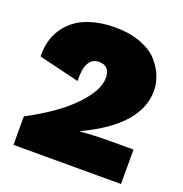

<svg xmlns="http://www.w3.org/2000/svg" viewBox="-122 -778 844 886"><g transform="rotate(20 300.0 -335.0)"><path d="M39 0V-140Q183 -216 258.5 -295Q334 -374 334 -435Q334 -495 280 -495Q212 -495 216 -378L17 -426Q15 -507 52.5 -563Q90 -619 152.5 -644.5Q215 -670 296 -670Q368 -670 422 -649.5Q476 -629 505.5 -596Q535 -563 549 -527Q563 -491 563 -455Q563 -286 307 -165V-163Q369 -169 464 -169H567V0Z"/></g></svg>

Font: Elaine Sans Black
Style: Regular
Weight: 900
Designer: Wei Huang
Foundry: Wei Huang
Version: Version 2.001;December 24, 2019;FontCreator 12.0.0.2547 64-b